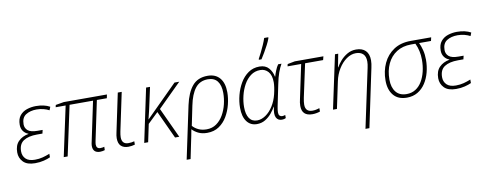

<svg xmlns="http://www.w3.org/2000/svg" viewBox="-79 -1222 4760 1877"><g transform="rotate(-10 2301.0 -283.5)"><path d="M182 10Q103 10 65 -29Q27 -68 27 -124Q27 -194 65.5 -233Q104 -272 166 -283L167 -285Q135 -297 116.5 -323Q98 -349 98 -385Q98 -444 125.5 -477.5Q153 -511 196 -525Q239 -539 285 -539Q367 -539 423 -508L410 -475Q387 -488 354 -496.5Q321 -505 286 -505Q222 -505 179 -477.5Q136 -450 136 -384Q136 -346 164 -322Q192 -298 259 -298H310L302 -263H248Q162 -263 114 -231.5Q66 -200 66 -127Q66 -82 95.5 -53Q125 -24 186 -24Q228 -24 264 -33.5Q300 -43 334 -57V-22Q309 -10 269.5 0Q230 10 182 10Z M827 10Q756 10 756 -61Q756 -70 758 -81.5Q760 -93 764 -110L845 -494H612L506 0H467L573 -494H474L479 -516L561 -530H989L982 -494H883L802 -108Q800 -97 798 -86.5Q796 -76 796 -68Q796 -25 836 -25Q849 -25 858.5 -27Q868 -29 875 -31L874 2Q865 5 853 7.5Q841 10 827 10Z M1108 10Q1061 10 1035 -14.5Q1009 -39 1009 -91Q1009 -104 1011 -118.5Q1013 -133 1017 -150L1097 -530H1136L1056 -151Q1053 -135 1051 -121Q1049 -107 1049 -95Q1049 -25 1114 -25Q1146 -25 1173 -33V0Q1162 4 1143 7Q1124 10 1108 10Z M1266 0 1378 -530H1417L1386 -387Q1367 -296 1347 -219H1348L1660 -530H1707L1475 -300L1614 0H1572L1445 -275L1342 -176L1305 0Z M1646 234 1757 -290Q1783 -410 1837 -474.5Q1891 -539 1989 -539Q2067 -539 2109.5 -489Q2152 -439 2152 -347Q2152 -289 2136.5 -227Q2121 -165 2089.5 -111Q2058 -57 2008.5 -23.5Q1959 10 1891 10Q1839 10 1802 -8.5Q1765 -27 1743 -52Q1737 -18 1731 11.5Q1725 41 1719 69L1685 234ZM1891 -25Q1947 -25 1988.5 -54.5Q2030 -84 2057.5 -132Q2085 -180 2098.5 -236.5Q2112 -293 2112 -347Q2112 -423 2080.5 -464Q2049 -505 1986 -505Q1906 -505 1860.5 -446.5Q1815 -388 1793 -278L1753 -84Q1775 -58 1810 -41.5Q1845 -25 1891 -25Z M2384 10Q2321 10 2284.5 -38.5Q2248 -87 2248 -176Q2248 -237 2264.5 -300.5Q2281 -364 2313 -418.5Q2345 -473 2393 -506.5Q2441 -540 2504 -540Q2564 -540 2596 -503Q2628 -466 2637 -417H2640Q2646 -440 2659.5 -474Q2673 -508 2689 -530H2722Q2703 -497 2686 -450.5Q2669 -404 2656 -337L2612 -124Q2609 -109 2607 -94Q2605 -79 2605 -67Q2605 -44 2615 -34Q2625 -24 2640 -24Q2656 -24 2671 -30V1Q2655 10 2632 10Q2592 10 2575.5 -23Q2559 -56 2576 -129H2574Q2558 -100 2531.5 -67.5Q2505 -35 2468 -12.5Q2431 10 2384 10ZM2393 -25Q2435 -25 2477 -53.5Q2519 -82 2551 -132.5Q2583 -183 2599 -248Q2608 -286 2612 -315.5Q2616 -345 2616 -364Q2616 -434 2585 -469.5Q2554 -505 2506 -505Q2452 -505 2411 -474.5Q2370 -444 2343 -395Q2316 -346 2302 -288.5Q2288 -231 2288 -176Q2288 -104 2314.5 -64.5Q2341 -25 2393 -25ZM2511 -606V-614Q2525 -639 2541.5 -672.5Q2558 -706 2573.5 -741Q2589 -776 2599 -807H2640L2639 -797Q2629 -768 2611 -733.5Q2593 -699 2573.5 -665.5Q2554 -632 2537 -606Z M2935 9Q2831 9 2831 -91Q2831 -107 2833.5 -125.5Q2836 -144 2841 -163L2911 -494H2776L2781 -516L2854 -530H3138L3129 -494H2950L2879 -163Q2875 -144 2873 -127Q2871 -110 2871 -97Q2871 -25 2941 -25Q2975 -25 3011 -38V-4Q2998 1 2977 5Q2956 9 2935 9Z M3420 240 3544 -343Q3548 -362 3550 -377Q3552 -392 3552 -406Q3552 -456 3526.5 -480.5Q3501 -505 3455 -505Q3407 -505 3361.5 -473Q3316 -441 3282.5 -386.5Q3249 -332 3235 -265L3179 0H3140L3253 -530H3285L3260 -399H3263Q3279 -429 3307.5 -461.5Q3336 -494 3375.5 -517Q3415 -540 3463 -540Q3524 -540 3557 -507Q3590 -474 3590 -411Q3590 -394 3587.5 -375.5Q3585 -357 3581 -339L3459 240Z M3873 10Q3786 10 3740.5 -44.5Q3695 -99 3695 -191Q3695 -285 3731 -362Q3767 -439 3836 -484.5Q3905 -530 4005 -530H4208L4200 -495H4082Q4098 -462 4109 -418.5Q4120 -375 4120 -324Q4120 -260 4104.5 -200Q4089 -140 4058 -92.5Q4027 -45 3980.5 -17.5Q3934 10 3873 10ZM3876 -25Q3927 -25 3965.5 -49.5Q4004 -74 4029.5 -117Q4055 -160 4068 -214.5Q4081 -269 4081 -329Q4081 -421 4045 -495H4002Q3918 -495 3858 -456.5Q3798 -418 3766 -350Q3734 -282 3734 -193Q3734 -116 3770 -70.5Q3806 -25 3876 -25Z M4361 10Q4282 10 4244 -29Q4206 -68 4206 -124Q4206 -194 4244.5 -233Q4283 -272 4345 -283L4346 -285Q4314 -297 4295.5 -323Q4277 -349 4277 -385Q4277 -444 4304.5 -477.5Q4332 -511 4375 -525Q4418 -539 4464 -539Q4546 -539 4602 -508L4589 -475Q4566 -488 4533 -496.5Q4500 -505 4465 -505Q4401 -505 4358 -477.5Q4315 -450 4315 -384Q4315 -346 4343 -322Q4371 -298 4438 -298H4489L4481 -263H4427Q4341 -263 4293 -231.5Q4245 -200 4245 -127Q4245 -82 4274.5 -53Q4304 -24 4365 -24Q4407 -24 4443 -33.5Q4479 -43 4513 -57V-22Q4488 -10 4448.5 0Q4409 10 4361 10Z"/></g></svg>

Font: Noto Sans Disp ExtLt
Style: Italic
Weight: 200
Italic angle: -12°
Designer: Monotype Design Team
Foundry: Monotype Imaging Inc.
Version: Version 2.000;GOOG;noto-source:20170915:90ef993387c0